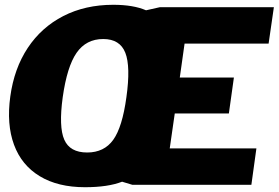

<svg xmlns="http://www.w3.org/2000/svg" viewBox="-20 -772 1166 802"><path d="M1030 0H533L490 -13Q431 10 335 10Q222 10 146 -36Q70 -82 38.5 -167.5Q7 -253 23 -369Q39 -486 96 -572Q153 -658 244.5 -705Q336 -752 453 -752Q537 -752 590 -729L648 -742H1124L1102 -590H751L731 -448H957L936 -298H710L689 -152H1051ZM508 -366Q526 -494 503.5 -551.5Q481 -609 411 -609Q340 -609 300 -551.5Q260 -494 242 -366Q225 -242 248.5 -188.5Q272 -135 344 -135Q415 -135 453 -188Q491 -241 508 -366Z"/></svg>

Font: Morrison ExtraBold
Style: Regular
Weight: 800
Designer: Pablo Impallari, Rodrigo Fuenzalida (Modified by Dan O. Williams)
Version: Version 0.03;June 6, 2019;FontCreator 11.5.0.2425 64-bit; tt